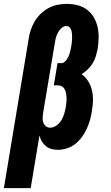

<svg xmlns="http://www.w3.org/2000/svg" viewBox="-50 -763 570 988"><path d="M-30 205 97 -560Q100 -583 107.5 -606.5Q115 -630 128 -652Q141 -674 159.5 -692Q178 -710 200.5 -722Q223 -734 247 -738.5Q271 -743 295 -743Q323 -743 350 -736Q377 -729 398 -713Q419 -697 432.5 -674Q446 -651 452 -624.5Q458 -598 457.5 -569.5Q457 -541 453 -513Q449 -494 443.5 -475Q438 -456 427.5 -438.5Q417 -421 402 -406.5Q387 -392 370 -381Q390 -367 403.5 -345.5Q417 -324 423 -299Q429 -274 428.5 -247Q428 -220 423 -193Q420 -170 413.5 -147Q407 -124 397 -101.5Q387 -79 372 -58.5Q357 -38 337.5 -22.5Q318 -7 294.5 0.5Q271 8 248 8Q230 8 214 3.5Q198 -1 185.5 -11.5Q173 -22 165 -36Q157 -50 153 -66L108 205ZM208 -106Q225 -106 241 -117.5Q257 -129 266.5 -145.5Q276 -162 281 -179.5Q286 -197 289 -214Q291 -226 292 -237.5Q293 -249 292.5 -260.5Q292 -272 290 -283Q288 -294 283 -303.5Q278 -313 268.5 -318.5Q259 -324 248 -324H227L246 -438H267Q275 -438 282.5 -444.5Q290 -451 295 -459Q300 -467 303.5 -475Q307 -483 309.5 -491.5Q312 -500 313.5 -509Q315 -518 317 -526Q318 -536 319.5 -546Q321 -556 321 -566.5Q321 -577 320.5 -586.5Q320 -596 317.5 -605.5Q315 -615 308.5 -622Q302 -629 292 -629Q278 -629 266.5 -618.5Q255 -608 248 -595Q241 -582 237.5 -568.5Q234 -555 232 -541L172 -183Q170 -170 169.5 -157.5Q169 -145 172.5 -133.5Q176 -122 185.5 -114Q195 -106 208 -106Z"/></svg>

Font: Iosevka Slab Heavy Oblique
Style: Regular
Weight: 900
Italic angle: -9°
Monospace: yes
Designer: Belleve Invis
Foundry: Belleve Invis
Version: Version 11.1.1; ttfautohint (v1.8.3)